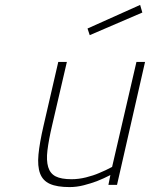

<svg xmlns="http://www.w3.org/2000/svg" viewBox="-20 -752 610 781"><path d="M570 -500 456 0H421L429 -40Q402 -26 374 -15Q350 -6 321 1.5Q292 9 263 9Q212 9 183 -4Q154 -17 143 -46.5Q132 -76 136.5 -123.5Q141 -171 157 -240L217 -500H252L192 -242Q178 -182 173 -140.5Q168 -99 176 -72.5Q184 -46 206.5 -34.5Q229 -23 271 -23Q300 -23 330 -30.5Q360 -38 383 -48Q410 -59 436 -73L535 -500ZM550 -732 559 -701 345 -609 336 -636Z"/></svg>

Font: Panefresco 1wt
Style: Italic
Weight: 250
Version: Version 1.000